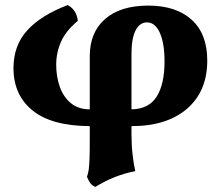

<svg xmlns="http://www.w3.org/2000/svg" viewBox="-20 -487 867 755"><path d="M355 248Q341 242 334 231.5Q327 221 322 208Q327 194 329 179Q331 164 332 137.5Q333 111 333 63V9Q182 8 107.5 -53Q33 -114 33 -219Q33 -308 87 -367.5Q141 -427 246 -467Q281 -449 286 -405Q239 -366 220 -323Q201 -280 201 -232Q201 -186 215 -146Q229 -106 258.5 -81.5Q288 -57 333 -57V-266Q333 -360 393.5 -412.5Q454 -465 563 -465Q672 -465 733.5 -409.5Q795 -354 795 -249Q795 -128 715.5 -59.5Q636 9 497 9V40Q497 84 501.5 122.5Q506 161 512 186Q470 194 431 209.5Q392 225 355 248ZM497 -276V-57Q565 -58 596 -107Q627 -156 627 -245Q627 -317 608.5 -358Q590 -399 558 -399Q529 -399 513 -367Q497 -335 497 -276Z"/></svg>

Font: Vollkorn ExtraBold
Style: Regular
Weight: 800
Designer: Friedrich Althausen
Foundry: Friedrich Althausen
Version: Version 5.000; ttfautohint (v1.8.3)